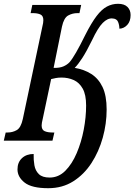

<svg xmlns="http://www.w3.org/2000/svg" viewBox="-38 -740 707 1010"><path d="M216 250Q129 250 91.5 220.5Q54 191 54 151Q54 114 77.5 92Q101 70 139 70Q138 101 143 129.5Q148 158 166.5 176Q185 194 223 194Q270 194 305.5 158.5Q341 123 365.5 65.5Q390 8 402.5 -58Q415 -124 415 -185Q415 -242 397 -274Q379 -306 349.5 -319Q320 -332 286 -332Q269 -332 256 -329.5Q243 -327 231 -324L187 -116Q184 -105 182.5 -95Q181 -85 181 -80Q181 -57 197 -50Q213 -43 238 -43H248L238 0H-18L-8 -43H2Q28 -43 50 -55.5Q72 -68 82 -114L185 -601Q190 -620 190 -634Q190 -657 174.5 -664Q159 -671 134 -671H123L132 -714H389L380 -671H370Q343 -671 320.5 -658.5Q298 -646 288 -600L244 -383Q275 -382 295 -390.5Q315 -399 328 -413Q342 -429 362.5 -464.5Q383 -500 411 -557Q443 -620 470 -655.5Q497 -691 524.5 -705.5Q552 -720 583 -720Q616 -720 632.5 -703.5Q649 -687 649 -661Q649 -628 631.5 -609Q614 -590 590 -589Q590 -608 583 -625Q576 -642 553 -643Q528 -645 502.5 -619.5Q477 -594 446 -528Q417 -469 395 -435Q373 -401 355 -383Q404 -375 442 -351Q480 -327 501.5 -282Q523 -237 523 -164Q523 -89 502.5 -15.5Q482 58 443 118Q404 178 347 214Q290 250 216 250Z"/></svg>

Font: Noto Serif ExtraCondensed Medium
Style: Italic
Weight: 500
Width: 2
Italic angle: -12°
Designer: Monotype Design Team
Foundry: Monotype Imaging Inc.
Version: Version 2.013; ttfautohint (v1.8.4.7-5d5b)